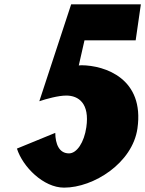

<svg xmlns="http://www.w3.org/2000/svg" viewBox="-20 -845 666 880"><path d="M57.6 -164C84.3 -80 179.3 15 273.6 15C409.6 15 587.1 -98 609.9 -256C642.9 -485 461.5 -545 353.4 -546C349.2 -546 344.8 -545 341.1 -545L367.2 -660H601.8L625.6 -825H306.1L160.2 -381C193 -392 247.4 -407 283.8 -407C340.2 -407 391.5 -371 375.7 -262C365.7 -192 332.1 -142 296.2 -142C250.9 -142 233.9 -185 233.3 -236Z"/></svg>

Font: Blink
Style: WideObl
Weight: 400
Designer: Mew Too
Foundry: Cannot Into Space Fonts
Version: Version 001.000